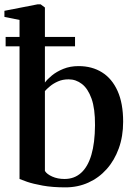

<svg xmlns="http://www.w3.org/2000/svg" viewBox="-25 -838 604 870"><path d="M-5 -761.5V-789L146 -818.5H159L178.5 -804V-464Q189 -478.5 210.2 -496Q231.5 -513.5 262.2 -526Q293 -538.5 331 -538.5Q392 -538.5 437.2 -510.2Q482.5 -482 507.8 -425.8Q533 -369.5 533 -286.5Q533 -220 513.2 -165.5Q493.5 -111 458.2 -71.5Q423 -32 375.2 -10.5Q327.5 11 271.5 11Q212.5 11 168.5 3Q124.5 -5 97.8 -14.2Q71 -23.5 63.5 -27V-747.5ZM286 -478.5Q259 -478.5 238 -469.2Q217 -460 202 -447.5Q187 -435 178.5 -425.5V-63.5Q187 -49 211.5 -38Q236 -27 267.5 -27Q311.5 -27 342.2 -54.5Q373 -82 389 -136.2Q405 -190.5 405.5 -270.5Q406 -345.5 389.8 -391Q373.5 -436.5 346.2 -457.5Q319 -478.5 286 -478.5ZM0.5 -670.5H315V-628H0.5Z"/></svg>

Font: Merriweather 96pt SemiBold
Style: Regular
Weight: 600
Version: Version 2.100